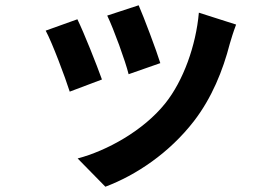

<svg xmlns="http://www.w3.org/2000/svg" viewBox="-20 -615 1040 727"><path d="M505 -595 386 -556C411 -504 455 -383 467 -334L587 -376C573 -422 524 -552 505 -595ZM733 -567C722 -442 674 -309 606 -224C523 -120 384 -44 274 -15L379 92C496 48 621 -36 714 -156C782 -244 824 -348 850 -449C856 -469 862 -490 874 -522ZM273 -542 153 -499C177 -455 227 -322 244 -268L366 -314C346 -370 298 -491 273 -542Z"/></svg>

Font: Source Han Sans Old Style Bold
Style: Regular
Weight: 700
Designer: Ryoko NISHIZUKA (kana & ideographs); Paul D. Hunt (Latin, Greek & Cyrillic); Wenlong ZHANG (bopomofo); Sandoll Communica
Foundry: Adobe Systems Incorporated
Version: Version 1.004;PS 1.004;hotconv 1.0.81;makeotf.lib2.5.63406